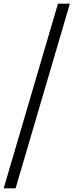

<svg xmlns="http://www.w3.org/2000/svg" viewBox="-83 -755 398 1040"><path d="M-63 265 231 -735H295.5L1.5 265Z"/></svg>

Font: Newsreader Text ExtraBold
Style: Italic
Weight: 800
Italic angle: -17°
Designer: Hugues Gentile
Foundry: Production Type
Version: Version 1.001